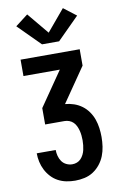

<svg xmlns="http://www.w3.org/2000/svg" viewBox="-105 -1040 685 1097"><g transform="rotate(-10 237.5 -491.5)"><path d="M240 0Q214 0 189 -5Q164 -10 141.5 -22Q119 -34 101.5 -53Q84 -72 72.5 -94.5Q61 -117 55.5 -142Q50 -167 50 -192H160Q160 -175 164.5 -157.5Q169 -140 179 -125.5Q189 -111 205.5 -103Q222 -95 240 -95Q254 -95 267 -100Q280 -105 289.5 -115Q299 -125 305.5 -138Q312 -151 315 -164.5Q318 -178 319.5 -192Q321 -206 321 -220Q321 -234 319.5 -248.5Q318 -263 314.5 -276.5Q311 -290 305 -303Q299 -316 289 -326Q279 -336 265.5 -341Q252 -346 238 -346H126V-441L263 -640H52V-735H395V-640L258 -441Q284 -439 309 -430.5Q334 -422 355 -406.5Q376 -391 391.5 -369Q407 -347 415.5 -322.5Q424 -298 427.5 -272Q431 -246 431 -220Q431 -192 427 -164.5Q423 -137 413 -111.5Q403 -86 385.5 -64Q368 -42 345 -27Q322 -12 294.5 -6Q267 0 240 0ZM188 -800 61 -927 134 -983 237 -859 341 -983 414 -927 287 -800Z"/></g></svg>

Font: Iosevka QP
Style: Bold
Weight: 700
Designer: Belleve Invis
Foundry: Belleve Invis
Version: Version 20.0.0; ttfautohint (v1.8.4)